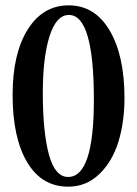

<svg xmlns="http://www.w3.org/2000/svg" viewBox="-20 -683 509 714"><path d="M233.4 11.2Q135.3 11.2 81.1 -79.6Q26.9 -170.4 26.9 -330.6Q26.9 -483.4 83 -573.2Q139.2 -663.1 235.4 -663.1Q332.5 -663.1 387.7 -569.8Q442.9 -476.6 442.9 -318.4Q442.9 -228.5 420.2 -155.3Q397.5 -82 349.1 -35.4Q300.8 11.2 233.4 11.2ZM233.4 -24.9Q329.1 -24.9 329.1 -312Q329.1 -627.4 236.3 -627.4Q189.5 -627.4 164.3 -548.6Q139.2 -469.7 139.2 -337.4Q139.2 -191.9 161.9 -108.4Q184.6 -24.9 233.4 -24.9Z"/></svg>

Font: Elstob 18pt SemiBold
Style: Regular
Weight: 600
Designer: Peter S. Baker
Version: Version 1.015